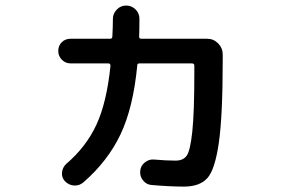

<svg xmlns="http://www.w3.org/2000/svg" viewBox="-20 -652 1040 700"><path d="M237.3 -420.9Q218.8 -420.9 205.6 -434.1Q192.4 -447.3 192.4 -466.3Q192.4 -485.4 205.1 -498Q217.8 -510.7 237.3 -510.7H380.9Q389.6 -510.7 389.6 -518.6Q391.6 -558.6 391.6 -583Q391.6 -602.5 405.8 -617.2Q419.9 -631.8 439.9 -631.8Q460 -631.8 474.1 -617.7Q488.3 -603.5 488.3 -584Q488.3 -540 487.3 -518.6Q487.3 -510.7 495.1 -510.7H735.4Q758.8 -510.7 775.4 -493.7Q792 -476.6 792 -454.1V-433.6Q792 -229.5 777.8 -131.3Q763.7 -33.2 735.8 -2.4Q708 28.3 650.4 28.3Q600.6 28.3 533.2 22.5Q514.6 21.5 502 6.3Q489.3 -8.8 491.2 -28.3Q492.2 -46.9 507.8 -59.6Q523.4 -72.3 542 -70.3Q586.9 -66.4 620.1 -66.4Q648.4 -66.4 661.1 -85Q673.8 -103.5 681.2 -173.3Q688.5 -243.2 688.5 -385.7V-413.1Q688.5 -420.9 678.7 -420.9H489.3Q480.5 -420.9 480.5 -414.1Q465.8 -259.8 419.4 -162.1Q373 -64.5 284.2 12.7Q269.5 25.4 250.5 24.4Q231.4 23.4 216.8 8.8Q204.1 -4.9 206.1 -23.4Q208 -42 221.7 -54.7Q293.9 -116.2 331.5 -197.3Q369.1 -278.3 382.8 -412.1Q382.8 -420.9 375 -420.9Z"/></svg>

Font: Rounded Mgen+ 1mn medium
Style: Regular
Weight: 500
Designer: [Source Han Sans]
Ryoko NISHIZUKA  (kana & ideographs); Paul D. Hunt (Latin, Greek & Cyrillic); Wenlong ZHANG  (bopomofo
Version: Version 1.059.20150602